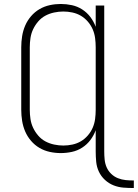

<svg xmlns="http://www.w3.org/2000/svg" viewBox="-20 -763 694 967"><path d="M654 184Q628 184 602 182Q576 180 552 170.5Q528 161 508.5 143Q489 125 478 101.5Q467 78 464.5 52Q462 26 462 0V-107Q452 -80 435 -57.5Q418 -35 394 -19.5Q370 -4 342 2Q314 8 286 8Q258 8 230.5 2Q203 -4 179 -18Q155 -32 136.5 -53.5Q118 -75 107 -100.5Q96 -126 91.5 -154Q87 -182 87 -210V-525Q87 -553 91.5 -581Q96 -609 107 -634.5Q118 -660 136.5 -681.5Q155 -703 179 -717Q203 -731 230.5 -737Q258 -743 286 -743Q314 -743 342 -737Q370 -731 394 -715.5Q418 -700 435 -677.5Q452 -655 462 -628V-735H505V0Q505 20 507 40.5Q509 61 517 79.5Q525 98 540 112.5Q555 127 574 134.5Q593 142 613 144Q633 146 654 146ZM299 -30Q322 -30 345 -35Q368 -40 387.5 -51.5Q407 -63 422.5 -81Q438 -99 447 -120Q456 -141 459 -164Q462 -187 462 -210V-525Q462 -548 459 -571Q456 -594 447 -615Q438 -636 422.5 -654Q407 -672 387.5 -683.5Q368 -695 345 -700Q322 -705 299 -705Q276 -705 252.5 -700Q229 -695 208.5 -684Q188 -673 172.5 -655Q157 -637 147 -616Q137 -595 133.5 -571.5Q130 -548 130 -525V-210Q130 -187 133.5 -163.5Q137 -140 147 -119Q157 -98 172.5 -80Q188 -62 208.5 -51Q229 -40 252.5 -35Q276 -30 299 -30Z"/></svg>

Font: Zed Sans Extralight Extended
Style: Regular
Weight: 200
Width: 7
Designer: Belleve Invis
Foundry: Belleve Invis
Version: Version 1.0.0; ttfautohint (v1.8.4)